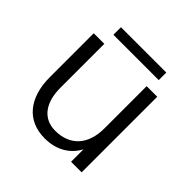

<svg xmlns="http://www.w3.org/2000/svg" viewBox="-164 -749 898 898"><g transform="rotate(45 285.0 -300.0)"><path d="M255 10C331 10 388 -23 420 -82V0H490V-500H420V-220C420 -113 362 -50 265 -50C186 -50 140 -109 140 -210V-500H70V-210C70 -72 139 10 255 10ZM140 -560H440V-610H140Z"/></g></svg>

Font: Gully Light
Style: Regular
Weight: 300
Designer: jaikishan Patel
Foundry: MagicType
Version: Version 1.000;Glyphs 3.2 (3242)